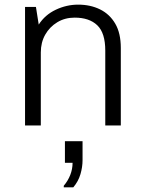

<svg xmlns="http://www.w3.org/2000/svg" viewBox="-20 -541 634 828"><path d="M88 0V-511H135L147 -435Q174 -477 220.5 -499Q267 -521 317 -521Q370 -521 411.5 -500.5Q453 -480 477 -439Q501 -398 501 -334V0H434V-323Q434 -399 399.5 -432Q365 -465 302 -465Q260 -465 227 -445Q194 -425 175 -391.5Q156 -358 156 -315V0ZM255 267V260Q273 239 283 213.5Q293 188 293 161H260V68H336V150Q336 179 327 210Q318 241 296 267Z"/></svg>

Font: Chivo ExtraLight
Style: Regular
Weight: 250
Designer: Hector Gatti
Foundry: Omnibus-Type
Version: Version 2.002